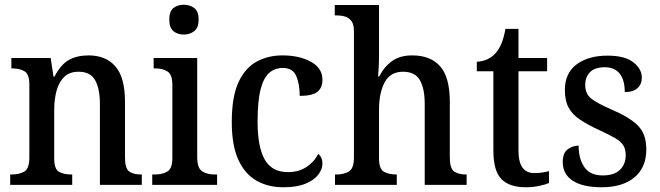

<svg xmlns="http://www.w3.org/2000/svg" viewBox="-20 -781 2787 811"><path d="M23 0V-44H30Q62 -44 83 -56.5Q104 -69 104 -116V-424Q104 -468 83.5 -480Q63 -492 33 -492H28V-536H194L206 -457H210Q236 -508 270.5 -527.5Q305 -547 354 -547Q427 -547 467.5 -500.5Q508 -454 508 -351V-116Q508 -69 526 -56.5Q544 -44 575 -44H579V0H402V-342Q402 -406 382 -442Q362 -478 312 -478Q273 -478 250.5 -455.5Q228 -433 218.5 -396.5Q209 -360 209 -318V-111Q209 -67 229 -55.5Q249 -44 280 -44H285V0Z M756 -635Q730 -635 712.5 -649.5Q695 -664 695 -698Q695 -733 712.5 -747Q730 -761 756 -761Q782 -761 800.5 -747Q819 -733 819 -698Q819 -664 800.5 -649.5Q782 -635 756 -635ZM623 0V-44H635Q666 -44 687 -56.5Q708 -69 708 -113V-423Q708 -466 687.5 -479Q667 -492 637 -492H629V-536H813V-117Q813 -71 834 -57.5Q855 -44 886 -44H897V0Z M1177 10Q1113 10 1064 -17.5Q1015 -45 987 -105.5Q959 -166 959 -265Q959 -373 987.5 -434Q1016 -495 1064.5 -521Q1113 -547 1173 -547Q1245 -547 1293.5 -520Q1342 -493 1342 -444Q1342 -410 1320.5 -393Q1299 -376 1246 -376Q1246 -425 1231.5 -459.5Q1217 -494 1174 -494Q1142 -494 1118 -474Q1094 -454 1081 -404.5Q1068 -355 1068 -266Q1068 -161 1098 -107.5Q1128 -54 1196 -54Q1242 -54 1275 -76Q1308 -98 1324 -131Q1342 -117 1342 -90Q1342 -67 1325 -44Q1308 -21 1271.5 -5.5Q1235 10 1177 10Z M1395 0V-44H1402Q1432 -44 1453.5 -56.5Q1475 -69 1475 -116V-649Q1475 -678 1464.5 -692Q1454 -706 1437.5 -711Q1421 -716 1403 -716H1394V-760H1581V-549Q1581 -521 1579.5 -492.5Q1578 -464 1577 -458H1582Q1601 -497 1634.5 -522Q1668 -547 1721 -547Q1799 -547 1839.5 -500.5Q1880 -454 1880 -351V-116Q1880 -69 1898.5 -56.5Q1917 -44 1948 -44H1951V0H1774V-342Q1774 -407 1753.5 -442.5Q1733 -478 1682 -478Q1629 -478 1605 -433.5Q1581 -389 1581 -318V-111Q1581 -67 1602 -55.5Q1623 -44 1653 -44H1656V0Z M2201 10Q2132 10 2098 -24.5Q2064 -59 2064 -146V-480H1994V-520Q2043 -523 2073 -556Q2088 -573 2098 -597Q2108 -621 2115 -659H2170V-536H2291V-480H2170V-147Q2170 -96 2187 -73Q2204 -50 2236 -50Q2254 -50 2269 -52Q2284 -54 2299 -58V-8Q2286 -2 2259 4Q2232 10 2201 10Z M2522 10Q2442 10 2399.5 -17.5Q2357 -45 2357 -97Q2357 -136 2379 -151Q2401 -166 2424 -166Q2424 -111 2448 -75.5Q2472 -40 2526 -40Q2574 -40 2598.5 -63.5Q2623 -87 2623 -126Q2623 -150 2613 -166.5Q2603 -183 2578.5 -197.5Q2554 -212 2512 -231Q2462 -254 2429.5 -276Q2397 -298 2381.5 -327Q2366 -356 2366 -401Q2366 -472 2415.5 -509Q2465 -546 2546 -546Q2619 -546 2655 -518Q2691 -490 2691 -453Q2691 -425 2672.5 -408.5Q2654 -392 2619 -392Q2619 -443 2597.5 -470Q2576 -497 2535 -497Q2493 -497 2472.5 -476.5Q2452 -456 2452 -422Q2452 -384 2478 -364Q2504 -344 2566 -317Q2639 -286 2674.5 -250.5Q2710 -215 2710 -150Q2710 -73 2659.5 -31.5Q2609 10 2522 10Z"/></svg>

Font: Noto Serif Georgian SemiCondensed Medium
Style: Regular
Weight: 500
Width: 4
Designer: Monotype Design Team, Akaki Razmadze
Foundry: Google LLC
Version: Version 2.003; ttfautohint (v1.8.4.7-5d5b)